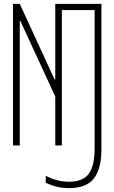

<svg xmlns="http://www.w3.org/2000/svg" viewBox="-20 -750 590 990"><path d="M337 220Q304 220 274 213Q244 206 216 192V156Q243 171 273 179Q303 187 336 187Q407 187 437.5 146.5Q468 106 468 13V-698H299V0H265V-252L85 -642H82V0H47V-730H82L261 -341H265V-730H503V15Q503 122 463.5 171Q424 220 337 220Z"/></svg>

Font: M PLUS Code Latin SemiExpanded ExtraLight
Style: Regular
Weight: 250
Width: 6
Designer: Coji Morishita
Foundry: UNDERFOREST DESIGN
Version: Version 1.002; ttfautohint (v1.8.3)